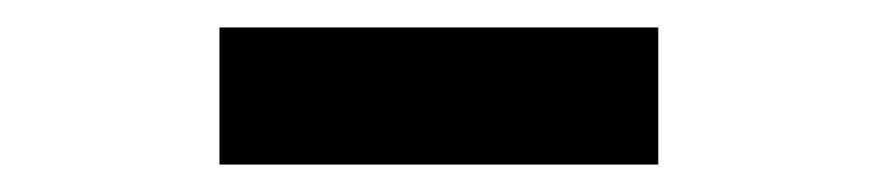

<svg xmlns="http://www.w3.org/2000/svg" viewBox="-20 -770 640 140"><path d="M140 -650H460V-750H140Z"/></svg>

Font: CommitMonoV142 ExtLt
Style: Regular
Weight: 200
Monospace: yes
Designer: Eigil Nikolajsen
Foundry: Eigil Nikolajsen
Version: Version 1.142